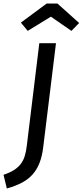

<svg xmlns="http://www.w3.org/2000/svg" viewBox="-68 -935 471 1094"><path d="M-48 61Q-12 49 11.5 34Q35 19 50 -0.5Q65 -20 73 -46Q81 -72 85 -107L156 -689H251L178 -94Q172 -45 157.5 -7.5Q143 30 118.5 58Q94 86 57.5 105.5Q21 125 -29 139ZM90 -759 51 -806 198 -915H259L383 -804L339 -759L222 -840Z"/></svg>

Font: Yekcdsyqcyvpieeyorgstswgcgt
Style: Regular
Weight: 400
Italic angle: -8°
Designer: Carrois Corporate & Edenspiekermann
Foundry: Carrois Corporate GbR & Edenspiekermann AG
Version: Version 2.001